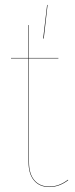

<svg xmlns="http://www.w3.org/2000/svg" viewBox="-20 -753 304 782"><path d="M173.8 -732.9 158.2 -596.2H155.8L171.9 -732.9ZM256.8 -21 257.8 -19Q221.2 8.8 181.2 8.8Q141.1 8.8 118.7 -17.8Q96.2 -44.4 96.2 -92.8V-515.1H24.9V-517.1H96.2V-650.9H98.1V-517.1H217.8V-515.1H98.1V-92.8Q98.1 -44.9 120.1 -19Q142.1 6.8 181.2 6.8Q220.7 6.8 256.8 -21Z"/></svg>

Font: Fira Sans Compressed Two
Style: Regular
Weight: 100
Width: 1
Designer: Carrois Corporate & Edenspiekermann AG
Foundry: Carrois Corporate GbR & Edenspiekermann AG
Version: Version 4.203;PS 004.203;hotconv 1.0.88;makeotf.lib2.5.64775